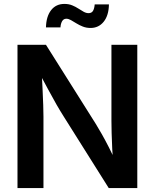

<svg xmlns="http://www.w3.org/2000/svg" viewBox="-20 -955 786 975"><path d="M68.8 0V-727.5H213.4L466.8 -325.2Q480.5 -303.2 497.6 -272.9Q514.6 -242.7 533.2 -206.3Q551.8 -169.9 569.8 -128.4L555.2 -117.7Q552.2 -155.3 550 -197.5Q547.9 -239.7 546.9 -278.1Q545.9 -316.4 545.9 -340.8V-727.5H677.2V0H532.2L304.2 -362.3Q285.6 -391.6 266.4 -425Q247.1 -458.5 224.4 -501Q201.7 -543.5 171.4 -599.6L190.9 -606Q193.8 -552.2 196 -505.1Q198.2 -458 199.5 -421.4Q200.7 -384.8 200.7 -362.8V0ZM439.9 -813Q418.5 -813 400.6 -820.1Q382.8 -827.1 367.9 -836.4Q353 -845.7 340.3 -852.8Q327.6 -859.9 316.9 -859.9Q302.7 -859.9 295.4 -847.2Q288.1 -834.5 287.1 -815.9H213.4Q214.8 -871.6 239.5 -903.3Q264.2 -935.1 307.1 -935.1Q329.1 -935.1 346.4 -928Q363.8 -920.9 377.9 -911.6Q392.1 -902.3 404.8 -895.3Q417.5 -888.2 429.7 -888.2Q444.8 -888.2 451.9 -899.2Q459 -910.2 460.9 -932.6H533.2Q532.2 -876.5 506.6 -844.7Q481 -813 439.9 -813Z"/></svg>

Font: Inter 20pt SemiBold
Style: Regular
Weight: 600
Version: Version 4.001;git-66647c0bb